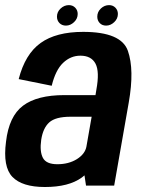

<svg xmlns="http://www.w3.org/2000/svg" viewBox="-21 -725 559 750"><path d="M315 0 309 -40Q304 -36 298.5 -31.5Q247.5 5.5 154.5 5.5Q65.5 5.5 27.5 -34Q-10.5 -73.5 2.5 -171.5Q14 -271 69 -312.2Q124 -353.5 230.5 -353.5H352L355.5 -375Q368.5 -445.5 352 -476.5Q335.5 -507.5 293 -507.5Q255 -507.5 225.5 -479.5Q196 -451.5 181 -390L52 -416Q77 -513.5 137.5 -557Q198 -600.5 304 -600.5Q452.5 -600.5 478.5 -526.5Q504.5 -452.5 482 -325L425 0ZM316.5 -152 337 -269H254.5Q196 -269 171.5 -247Q147 -225 140 -179Q133.5 -133.5 146.5 -108.5Q159.5 -83.5 203 -83.5Q247.5 -83.5 279.5 -103.5Q311 -123.5 316.5 -152ZM393.5 -625Q378 -625 368.5 -635Q359 -645 359 -660Q359 -678.5 373 -691.8Q387 -705 405 -705Q420 -705 429.8 -695Q439.5 -685 439.5 -670.5Q439.5 -652 425.2 -638.5Q411 -625 393.5 -625ZM236.5 -625Q221 -625 211.2 -635Q201.5 -645 201.5 -660Q201.5 -678.5 215.8 -691.8Q230 -705 248 -705Q263 -705 272.8 -695Q282.5 -685 282.5 -670.5Q282.5 -652 268.2 -638.5Q254 -625 236.5 -625Z"/></svg>

Font: Anybody SemiBold
Style: Italic
Weight: 600
Italic angle: -10°
Designer: Tyler Finck
Foundry: Etcetera Type Company
Version: Version 1.010; ttfautohint (v1.8.3) -l 8 -r 50 -G 200 -x 14 